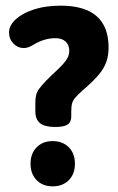

<svg xmlns="http://www.w3.org/2000/svg" viewBox="-20 -648 419 679"><path d="M166 -149Q131 -149 109.5 -127Q88 -105 88 -69Q88 -33 109.5 -11Q131 11 166 11Q202 11 223.5 -11Q245 -33 245 -69Q245 -105 223.5 -127Q202 -149 166 -149ZM105 -287V-254Q105 -226 121.5 -212.5Q138 -199 175 -199Q206 -199 219 -207.5Q232 -216 232 -236V-254Q232 -272 235 -282.5Q238 -293 246.5 -303Q255 -313 273 -329Q309 -360 328.5 -383Q348 -406 356 -429Q364 -452 364 -480Q364 -628 194 -628Q139 -628 95.5 -613Q52 -598 29 -573Q12 -555 12 -533Q12 -510 27.5 -494Q43 -478 64 -478Q79 -478 97 -489Q136 -513 176 -513Q199 -513 212 -501Q225 -489 225 -468Q225 -453 216 -438.5Q207 -424 185 -403Q159 -379 143.5 -363Q128 -347 119.5 -335.5Q111 -324 108 -312.5Q105 -301 105 -287Z"/></svg>

Font: Beiruti ExtraBold
Style: Regular
Weight: 800
Designer: Arlette Boutros
Foundry: Boutros
Version: Version 1.41